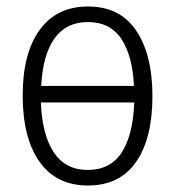

<svg xmlns="http://www.w3.org/2000/svg" viewBox="-20 -562 540 592"><path d="M251 10Q154 10 102 -63Q50 -136 50 -268Q50 -398 102.5 -470Q155 -542 251 -542Q350 -542 400 -467.5Q450 -393 450 -266Q450 -135 399.5 -62.5Q349 10 251 10ZM251 -494Q184 -494 148 -443.5Q112 -393 107 -297H393Q389 -389 354.5 -441.5Q320 -494 251 -494ZM250 -38Q320 -38 355 -91.5Q390 -145 394 -246H106Q110 -146 146 -92Q182 -38 250 -38Z"/></svg>

Font: Noto Sans Mono ExtraCondensed Light
Style: Regular
Weight: 300
Width: 2
Designer: Monotype Design Team
Foundry: Monotype Imaging Inc.
Version: Version 2.014; ttfautohint (v1.8.4.7-5d5b)